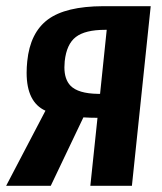

<svg xmlns="http://www.w3.org/2000/svg" viewBox="-33 -598 522 618"><path d="M-13.2 0 113.3 -241.7Q52.7 -269 52.7 -363.8Q52.7 -381.3 54.7 -400.9Q64 -492.7 121.1 -535.2Q178.2 -577.6 298.8 -578.1H452.1L391.6 0H257.8L280.8 -218.8Q257.8 -218.8 235.4 -220.2L130.4 0ZM282.2 -295.9H289.1L310.5 -502H305.2Q241.2 -502 211.2 -479Q181.2 -456.1 175.3 -400.9Q174.3 -390.6 174.3 -381.3Q174.3 -342.8 193.8 -322.3Q218.3 -296.9 282.2 -295.9Z"/></svg>

Font: Oswald
Style: Medium
Weight: 500
Designer: Vernon Adams
Foundry: Vernon Adams
Version: 3.0; ttfautohint (v0.94.23-7a4d-dirty) -l 8 -r 50 -G 150 -x 